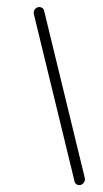

<svg xmlns="http://www.w3.org/2000/svg" viewBox="-20 -539 300 559"><path d="M197 -11.1 78.5 -498.1Q78.1 -499.3 78.1 -501.9Q78.1 -508.1 82.8 -513.3Q87.4 -518.5 94.8 -518.5Q99.6 -518.5 103.7 -515.4Q107.8 -512.2 108.5 -507.4L227 -20.4Q228.5 -13.3 223.5 -6.7Q218.5 0 210.4 0Q205.6 0 201.7 -3.1Q197.8 -6.3 197 -11.1Z"/></svg>

Font: 26F Galaxy Sans Ultra Light
Style: Italic
Weight: 200
Italic angle: -5°
Designer: C₂₉H₂₅N₃O₅
Version: Version 1.200